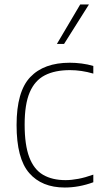

<svg xmlns="http://www.w3.org/2000/svg" viewBox="-20 -828 453 857"><path d="M269 9Q166.5 9 110.2 -55.8Q54 -120.5 54 -270Q54 -419.5 115 -483.8Q176 -548 291.5 -548Q317 -548 344.5 -544.5Q372 -541 396.5 -533.5V-499.5Q343.5 -515 292.5 -515Q225 -515 180 -491.8Q135 -468.5 112.5 -415.5Q90 -362.5 90 -272Q90 -180.5 110.8 -126Q131.5 -71.5 172.2 -47.8Q213 -24 272.5 -24Q299 -24 329.5 -29.8Q360 -35.5 396.5 -48.5V-14.5Q332.5 9 269 9ZM234 -632 338 -808H377L266 -632Z"/></svg>

Font: Encode Sans Th
Style: Regular
Weight: 100
Designer: Multiple Designers
Foundry: Impallari Type
Version: Version 3.002; ttfautohint (v1.8.3) -l 8 -r 50 -G 200 -x 14 